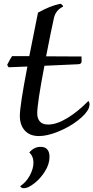

<svg xmlns="http://www.w3.org/2000/svg" viewBox="-20 -710 494 1016"><path d="M454 -159Q454 -152 450 -138Q436 -106 390 -71Q344 -36 286.5 -13Q229 10 186 10Q138 10 111.5 -19Q85 -48 85 -97Q85 -151 125 -358L26 -354Q25 -354 22 -359Q19 -364 18 -367Q34 -399 44 -413H135L181 -643Q245 -679 299 -690Q303 -690 308.5 -684.5Q314 -679 314 -675Q274 -656 265 -613Q251 -551 224 -412L412 -411Q411 -407 411.5 -399Q412 -391 412 -387Q412 -378 407 -374Q402 -370 392 -370L215 -362Q177 -163 177 -110Q177 -83 191 -67Q205 -51 235 -51Q280 -51 336 -85Q392 -119 448 -176Q454 -168 454 -159ZM87 275Q118 255 137.5 219Q157 183 157 151Q157 117 135 97Q160 67 195 67Q218 67 230 80.5Q242 94 242 120Q242 159 217.5 197.5Q193 236 160.5 261Q128 286 107 286Q92 286 87 275Z"/></svg>

Font: Charmonman
Style: Bold
Weight: 700
Designer: Ekaluck Peanpanawate
Foundry: Cadson Demak Co.,Ltd.
Version: Version 1.000; ttfautohint (v1.6)